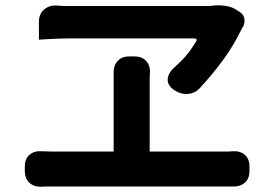

<svg xmlns="http://www.w3.org/2000/svg" viewBox="-20 -731 1040 735"><path d="M898 -685Q913 -675 915.5 -659.5Q918 -644 910 -627Q909 -626 908 -625.5Q907 -625 905 -620Q876 -559 835.5 -503.5Q795 -448 747 -396Q728 -374 700.5 -371.5Q673 -369 647 -386Q623 -402 622 -423.5Q621 -445 640 -466Q661 -485 675.5 -499.5Q690 -514 702.5 -530.5Q715 -547 730 -571Q738 -584 723 -584Q695 -584 645.5 -584Q596 -584 536.5 -584Q477 -584 418.5 -584Q360 -584 314.5 -584Q269 -584 247 -584Q228 -584 200 -583Q172 -582 150.5 -580.5Q129 -579 129 -579V-647Q129 -677 148 -694Q167 -711 197 -710Q213 -708 238 -708Q266 -708 319.5 -708Q373 -708 438 -708Q503 -708 568.5 -708Q634 -708 688 -708Q742 -708 771 -708Q791 -708 799 -710Q822 -712 846.5 -708Q871 -704 890 -690ZM75 -94Q75 -123 93 -138.5Q111 -154 140 -152Q146 -152 156 -151.5Q166 -151 176 -151H415V-400Q415 -411 415 -428Q415 -445 415 -450Q414 -479 430 -497Q446 -515 475 -515H495Q524 -515 540 -497Q556 -479 554 -450Q553 -445 553 -427Q553 -409 553 -399V-151H839Q844 -151 853.5 -151Q863 -151 870 -152Q899 -154 917 -138.5Q935 -123 935 -94V-76Q935 -47 917 -31.5Q899 -16 870 -17Q864 -17 855 -17Q846 -17 839 -17H176Q165 -17 155 -17Q145 -17 140 -16Q111 -15 93 -31Q75 -47 75 -77Z"/></svg>

Font: Chiron GoRound TC
Style: Bold
Weight: 700
Designer: Ryoko NISHIZUKA 西塚涼子 (kana, bopomofo & ideographs); Paul D. Hunt (Latin, Greek & Cyrillic); Sandoll Communications 산돌커뮤니
Foundry: Adobe
Version: Version 1.000;hotconv 1.1.1;makeotfexe 2.6.0